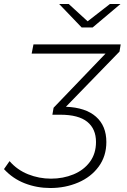

<svg xmlns="http://www.w3.org/2000/svg" viewBox="-115 -745 639 964"><path d="M485 -486 216 -209Q315 -205 367 -159Q419 -113 419 -32Q419 39 380.5 91.5Q342 144 277.5 171.5Q213 199 138 199Q70 199 9.5 175.5Q-51 152 -95 104L-67 64Q-29 108 26 130Q81 152 141 152Q202 152 254 130.5Q306 109 336.5 67.5Q367 26 367 -32Q367 -98 323 -133.5Q279 -169 188 -169H148L154 -204L415 -476H44L53 -522H491ZM490 -725 350 -607H295L182 -725H230L325 -638L437 -725Z"/></svg>

Font: Idrija
Style: Italic
Weight: 300
Italic angle: -11.3°
Designer: Julieta Ulanovsky
Foundry: Julieta Ulanovsky
Version: Version 7.200